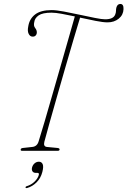

<svg xmlns="http://www.w3.org/2000/svg" viewBox="-20 -762 644 970"><path d="M204 -45.5Q198 -21 218 -19.5L270 -14.5Q281 -13.5 281 -7Q281 0 271 0H92Q83.5 0 84.5 -6.5Q85 -13.5 96.5 -14.5L142 -19.5Q168 -21.5 175.5 -49Q187.5 -87 205.8 -149.2Q224 -211.5 245.2 -285.5Q266.5 -359.5 288 -434.2Q309.5 -509 327.8 -573.2Q346 -637.5 358 -679Q323 -686.5 291.8 -692.2Q260.5 -698 240.5 -698Q195 -698 175.2 -684.2Q155.5 -670.5 153 -650Q148.5 -631.5 157.8 -620.2Q167 -609 166 -595.5Q165.5 -588 159.8 -582.2Q154 -576.5 144 -577Q131.5 -577.5 124.8 -591.2Q118 -605 122.5 -627Q128 -666 156.8 -688.5Q185.5 -711 241 -711Q264 -711 302.5 -703.8Q341 -696.5 382.8 -687.5Q424.5 -678.5 459.5 -671.5Q494.5 -664.5 511 -664.5Q553 -664.5 562 -688.5Q566 -698 566 -707.2Q566 -716.5 568 -724Q573 -742 588 -742Q605 -742 604 -716Q603 -686.5 580 -667.8Q557 -649 523.5 -649Q501 -649 463.2 -656.5Q425.5 -664 384.5 -673Q370.5 -627 350.8 -560.5Q331 -494 309.5 -419Q288 -344 267.2 -271.5Q246.5 -199 229.8 -139.5Q213 -80 204 -45.5ZM162 111.5Q149 111.5 144 103.5Q139 95.5 142 84Q145.5 71 155 63Q164.5 55 176.5 55Q190 55 195.5 67.2Q201 79.5 194 106.5Q186 138 165 159Q144 180 118 187.5Q110.5 190 109 185.5Q109 180 115.5 178.5Q138.5 171.5 155 155.2Q171.5 139 176 122Q178.5 111.5 170 111.5Z"/></svg>

Font: Fraunces 144pt Soft Thin
Style: Italic
Weight: 100
Italic angle: -16°
Version: Version 1.000;[0bf87f6ff]